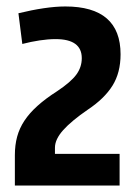

<svg xmlns="http://www.w3.org/2000/svg" viewBox="-20 -874 422 594"><path d="M26 -394Q26 -425 33 -451Q40 -477 55.5 -500.5Q71 -524 96 -546.5Q121 -569 157 -592Q199 -620 216 -643Q233 -666 233 -694Q233 -753 152 -753Q129 -753 102.5 -749Q76 -745 49 -738L37 -833Q78 -843 115 -848.5Q152 -854 182 -854Q353 -854 353 -706Q353 -649 328 -609Q303 -569 252 -535Q201 -500 175.5 -471.5Q150 -443 150 -417V-398H350V-300H26Z"/></svg>

Font: Encode Sans Compressed
Style: Bold
Weight: 700
Designer: Pablo Impallari, Andres Torresi
Foundry: Pablo Impallari, Andres Torresi
Version: Version 1.000; ttfautohint (v1.00) -l 8 -r 50 -G 200 -x 14 -